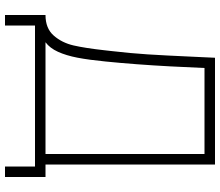

<svg xmlns="http://www.w3.org/2000/svg" viewBox="-76 -684 880 768"><g transform="rotate(90 364.0 -300.0)"><path d="M40 -42Q93.5 -42 122.2 -74.8Q151 -107.5 161.8 -154.2Q172.5 -201 181 -277.5L184 -304Q193 -380.5 197.5 -450.8Q202 -521 207 -634Q208 -655 209 -676.5Q210 -698 211 -720H638V-42H688V120H646V0H82V120H40ZM149 -42H596V-678H252Q248 -589.5 245.5 -541Q238 -401.5 226 -282Q219.5 -215.5 210.8 -170Q202 -124.5 187.2 -92Q172.5 -59.5 149 -42Z"/></g></svg>

Font: Manrope
Style: Regular
Weight: 400
Designer: Mikhail Sharanda
Foundry: Mikhail Sharanda
Version: Version 4.503